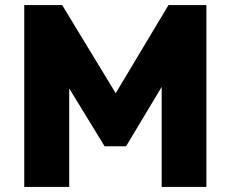

<svg xmlns="http://www.w3.org/2000/svg" viewBox="-20 -740 913 760"><path d="M647 -720 438 -371 226 -720H76V0H254V-390L394 -161H479L620 -396V0H797V-720Z"/></svg>

Font: Kufam Arabic Latin Roman Bold
Style: Regular
Weight: 700
Designer: Wael Morcos & Artur Schmal
Version: Version 1.200;PS 001.200;hotconv 1.0.88;makeotf.lib2.5.64775